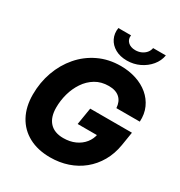

<svg xmlns="http://www.w3.org/2000/svg" viewBox="-216 -1095 1178 1255"><g transform="rotate(30 372.5 -467.0)"><path d="M346.2 10.7Q252.4 10.7 184.6 -25.9Q116.7 -62.5 80.1 -129.9Q43.5 -197.3 43.5 -290Q43.5 -380.4 72.5 -461.4Q101.6 -542.5 155.3 -604.7Q209 -667 283.7 -702.6Q358.4 -738.3 449.7 -738.3Q512.2 -738.3 566.2 -720.7Q620.1 -703.1 659.7 -669.9Q699.2 -636.7 720.2 -590.1Q741.2 -543.5 737.8 -484.9H561Q559.6 -508.3 551.8 -527.1Q543.9 -545.9 529.5 -559.1Q515.1 -572.3 494.6 -579.1Q474.1 -585.9 447.3 -585.9Q390.1 -585.9 347.2 -560.1Q304.2 -534.2 275.4 -491Q246.6 -447.8 232.4 -396Q218.3 -344.2 218.3 -292Q218.3 -219.7 253.9 -180.7Q289.6 -141.6 357.4 -141.6Q407.2 -141.6 446 -159.2Q484.9 -176.8 509.5 -207.5Q534.2 -238.3 541 -277.8L575.2 -268.6H393.6L414.6 -396.5H729.5L712.9 -293.5Q701.2 -222.7 668.7 -166.3Q636.2 -109.9 587.6 -70.3Q539.1 -30.8 477.5 -10Q416 10.7 346.2 10.7ZM463.9 -788.1Q412.6 -788.1 375.5 -809.1Q338.4 -830.1 321 -865.7Q303.7 -901.4 310.5 -944.8H406.2Q401.4 -914.6 421.6 -894.5Q441.9 -874.5 478 -874.5Q502 -874.5 522.2 -883.5Q542.5 -892.6 555.9 -908.4Q569.3 -924.3 572.8 -944.8H668.9Q661.6 -901.4 632.1 -865.7Q602.5 -830.1 558.6 -809.1Q514.6 -788.1 463.9 -788.1Z"/></g></svg>

Font: Inter 24pt ExtraBold
Style: Italic
Weight: 800
Italic angle: -9.3988°
Designer: Rasmus Andersson
Foundry: rsms
Version: Version 4.001;git-66647c0bb